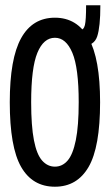

<svg xmlns="http://www.w3.org/2000/svg" viewBox="-20 -696 415 727"><path d="M188 11Q103 11 60 -64Q17 -139 17 -309Q17 -474 60 -551.5Q103 -629 188 -629Q272 -629 315.5 -551.5Q359 -474 359 -309Q359 -139 315.5 -64Q272 11 188 11ZM188 -65Q216 -65 236 -88Q256 -111 267 -165Q278 -219 278 -309Q278 -439 254 -496Q230 -553 188 -553Q145 -553 121.5 -496Q98 -439 98 -309Q98 -219 108.5 -165Q119 -111 139.5 -88Q160 -65 188 -65ZM291 -522 282 -582Q297 -582 301.5 -601Q306 -620 306 -676H360Q360 -594 348 -558Q336 -522 291 -522Z"/></svg>

Font: Inconsolata Condensed SemiBold
Style: Regular
Weight: 600
Width: 3
Monospace: yes
Designer: Raph Levien, Cyreal, Brenton Simpson
Foundry: Raph Levien, Cyreal, Google
Version: Version 3.100; ttfautohint (v1.8.4.7-5d5b)